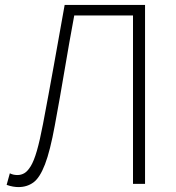

<svg xmlns="http://www.w3.org/2000/svg" viewBox="-20 -748 717 781"><path d="M55 13Q45 13 33 11Q21 9 7 4L20 -43Q28 -39 35.5 -37.5Q43 -36 51 -36Q66 -36 79 -43.5Q92 -51 105 -72Q118 -93 130 -134.5Q142 -176 155 -244Q178 -365 199 -482Q220 -599 243 -728H570V0H521V-685H282Q261 -572 242.5 -461.5Q224 -351 203 -238Q184 -134 163 -79.5Q142 -25 116 -6Q90 13 55 13Z"/></svg>

Font: Noto Sans TC ExtraLight
Style: Regular
Weight: 250
Designer: Ryoko NISHIZUKA  (kana, bopomofo & ideographs); Paul D. Hunt (Latin, Greek & Cyrillic); Sandoll Communications , Soo-you
Foundry: Adobe
Version: Version 2.004-H2;hotconv 1.0.118;makeotfexe 2.5.65603